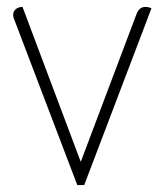

<svg xmlns="http://www.w3.org/2000/svg" viewBox="-20 -534 475 554"><path d="M21 -478Q18 -484 18 -491Q18 -501 25.5 -507.5Q33 -514 45 -514L213 -67L373 -491Q381 -514 399 -514Q409 -514 417 -510L223 0H203Z"/></svg>

Font: Thasadith
Style: Regular
Weight: 400
Designer: Cadson Demak Co.,Ltd.
Foundry: Cadson Demak Co.,Ltd.
Version: Version 1.000; ttfautohint (v1.6)